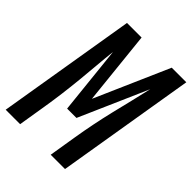

<svg xmlns="http://www.w3.org/2000/svg" viewBox="-225 -847 959 959"><g transform="rotate(45 254.5 -367.5)"><path d="M-16 0 106 -735H209L250 -343L422 -735H525L403 0H302L326 -147Q335 -202 346 -256.5Q357 -311 370 -365.5Q383 -420 396.5 -474.5Q410 -529 422 -583L263 -221H197L159 -583Q153 -529 148.5 -474.5Q144 -420 138.5 -365.5Q133 -311 126 -256.5Q119 -202 110 -147L86 0Z"/></g></svg>

Font: Iosevka SS04 Semibold Oblique
Style: Regular
Weight: 600
Italic angle: -9°
Monospace: yes
Designer: Belleve Invis
Foundry: Belleve Invis
Version: Version 19.0.0; ttfautohint (v1.8.4)